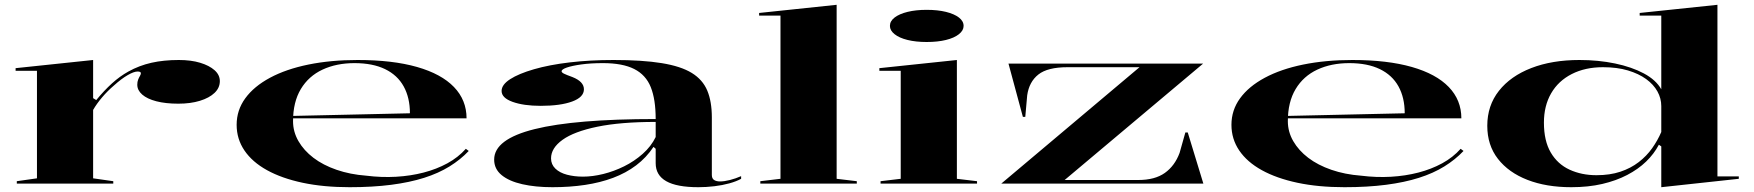

<svg xmlns="http://www.w3.org/2000/svg" viewBox="-20 -765 7309 800"><path d="M50 0V-10L134 -22V-470H45V-481L368 -515V-356L381 -348Q414 -388 446.5 -417.5Q479 -447 515 -467Q560 -492 611 -503.5Q662 -515 725 -515Q776 -515 814 -503.5Q852 -492 874 -472.5Q896 -453 896 -427Q896 -399 874 -378Q852 -357 813 -345Q774 -333 723 -333Q670 -333 631.5 -343Q593 -353 572.5 -371Q552 -389 552 -412Q552 -424 555.5 -433Q559 -442 563 -448.5Q567 -455 567 -460Q567 -467 553 -467Q538 -467 512 -452Q486 -437 455 -409Q428 -386 405.5 -359.5Q383 -333 368 -307V-22L452 -10V0Z M1470 -515Q1616 -515 1717.5 -486Q1819 -457 1871.5 -402.5Q1924 -348 1924 -272H1199V-282L1688 -293Q1688 -358 1662 -405Q1636 -452 1584.5 -477Q1533 -502 1457 -502Q1382 -502 1324 -475Q1266 -448 1233.5 -394Q1201 -340 1201 -260Q1201 -216 1223.5 -177Q1246 -138 1286 -107.5Q1326 -77 1382.5 -57.5Q1439 -38 1506 -33Q1570 -25 1630.5 -28.5Q1691 -32 1745 -46Q1799 -60 1844 -84.5Q1889 -109 1921 -145L1933 -136Q1899 -100 1853 -71.5Q1807 -43 1747 -24Q1687 -5 1610 5Q1533 15 1437 15Q1328 15 1241 -3.5Q1154 -22 1092.5 -56Q1031 -90 998.5 -138Q966 -186 966 -245Q966 -306 1002 -355.5Q1038 -405 1105 -441Q1172 -477 1265 -496Q1358 -515 1470 -515Z M2537 -515Q2657 -515 2737 -502Q2817 -489 2862.5 -461Q2908 -433 2927 -387.5Q2946 -342 2946 -276V-36Q2946 -21 2955.5 -15Q2965 -9 2980 -9Q2998 -9 3021.5 -15Q3045 -21 3068 -31V-20Q3048 -9 3019 -1Q2990 7 2956.5 11Q2923 15 2890 15Q2800 15 2756 -10Q2712 -35 2712 -85Q2712 -105 2712 -115Q2712 -125 2712 -131.5Q2712 -138 2712 -145L2703 -153Q2673 -108 2630.5 -76Q2588 -44 2534.5 -24Q2481 -4 2417.5 5.5Q2354 15 2282 15Q2211 15 2156 2.5Q2101 -10 2070 -35.5Q2039 -61 2039 -100Q2039 -185 2207.5 -227Q2376 -269 2712 -269Q2712 -351 2691.5 -402Q2671 -453 2622.5 -477.5Q2574 -502 2492 -502Q2441 -502 2402 -496.5Q2363 -491 2341.5 -483.5Q2320 -476 2320 -468Q2320 -463 2330 -458Q2340 -453 2365 -444Q2413 -425 2413 -393Q2413 -360 2364 -342Q2315 -324 2233 -324Q2162 -324 2116 -340.5Q2070 -357 2070 -386Q2070 -412 2105.5 -435Q2141 -458 2205 -476.5Q2269 -495 2353.5 -505Q2438 -515 2537 -515ZM2712 -257Q2566 -257 2469 -237Q2372 -217 2324 -182.5Q2276 -148 2276 -105Q2276 -80 2294 -62.5Q2312 -45 2342.5 -37Q2373 -29 2409 -29Q2449 -29 2493.5 -40Q2538 -51 2580.5 -72Q2623 -93 2658 -124Q2693 -155 2712 -194Z M3466 -20 3550 -10V0H3148V-10L3232 -20V-700H3143V-711L3466 -745Z M3841 -590Q3796 -590 3761.5 -598.5Q3727 -607 3707.5 -622.5Q3688 -638 3688 -657Q3688 -677 3707.5 -692Q3727 -707 3761.5 -715.5Q3796 -724 3841 -724Q3887 -724 3921.5 -715.5Q3956 -707 3975.5 -692Q3995 -677 3995 -657Q3995 -638 3975.5 -622.5Q3956 -607 3921.5 -598.5Q3887 -590 3841 -590ZM3649 0V-10L3733 -20V-470H3644V-481L3967 -515V-20L4051 -10V0Z M4152 0 4728 -485H4428Q4345 -485 4306.5 -454.5Q4268 -424 4260 -368L4252 -278H4242L4182 -500H4993L4416 -15H4723Q4792 -15 4833.5 -44.5Q4875 -74 4895 -128L4919 -213H4929L4994 0Z M5615 -515Q5761 -515 5862.5 -486Q5964 -457 6016.5 -402.5Q6069 -348 6069 -272H5344V-282L5833 -293Q5833 -358 5807 -405Q5781 -452 5729.5 -477Q5678 -502 5602 -502Q5527 -502 5469 -475Q5411 -448 5378.5 -394Q5346 -340 5346 -260Q5346 -216 5368.5 -177Q5391 -138 5431 -107.5Q5471 -77 5527.5 -57.5Q5584 -38 5651 -33Q5715 -25 5775.5 -28.5Q5836 -32 5890 -46Q5944 -60 5989 -84.5Q6034 -109 6066 -145L6078 -136Q6044 -100 5998 -71.5Q5952 -43 5892 -24Q5832 -5 5755 5Q5678 15 5582 15Q5473 15 5386 -3.5Q5299 -22 5237.5 -56Q5176 -90 5143.5 -138Q5111 -186 5111 -245Q5111 -306 5147 -355.5Q5183 -405 5250 -441Q5317 -477 5410 -496Q5503 -515 5615 -515Z M7136 -745V-30H7225V-20L6902 15V-155L6892 -162Q6872 -124 6839 -92Q6806 -60 6760 -36Q6714 -12 6656 1.5Q6598 15 6527 15Q6423 15 6344.5 -15.5Q6266 -46 6221.5 -103Q6177 -160 6177 -241Q6177 -325 6225.5 -386.5Q6274 -448 6360.5 -481.5Q6447 -515 6561 -515Q6640 -515 6709.5 -500.5Q6779 -486 6829.5 -459Q6880 -432 6902 -393V-700H6812V-711ZM6659 -485Q6585 -485 6529 -456.5Q6473 -428 6443 -376Q6413 -324 6413 -254Q6413 -178 6441.5 -129.5Q6470 -81 6520 -58Q6570 -35 6632 -35Q6688 -35 6731.5 -49.5Q6775 -64 6808 -89.5Q6841 -115 6864 -147.5Q6887 -180 6902 -215V-323Q6902 -355 6886 -384Q6870 -413 6839 -435.5Q6808 -458 6763 -471.5Q6718 -485 6659 -485Z"/></svg>

Font: Kalnia Expanded
Style: Regular
Weight: 400
Width: 7
Designer: Frida Medrano
Foundry: Frida Medrano
Version: Version 1.105